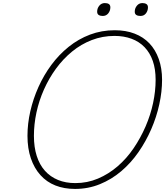

<svg xmlns="http://www.w3.org/2000/svg" viewBox="-20 -1212 1076 1251"><path d="M469 19Q398 19 341 -3.5Q284 -26 243.5 -71Q203 -116 181 -180.5Q159 -245 159 -327Q159 -406 177.5 -487Q196 -568 230.5 -645Q265 -722 314.5 -789Q364 -856 427.5 -907Q491 -958 566.5 -986.5Q642 -1015 728 -1015Q800 -1015 857 -993Q914 -971 953.5 -929.5Q993 -888 1014.5 -827.5Q1036 -767 1036 -692Q1036 -615 1018 -532.5Q1000 -450 965.5 -370.5Q931 -291 882 -220.5Q833 -150 770 -96.5Q707 -43 631 -12Q555 19 469 19ZM471 -19Q549 -19 618.5 -48.5Q688 -78 746.5 -128.5Q805 -179 850.5 -246Q896 -313 928.5 -388Q961 -463 977.5 -541Q994 -619 994 -692Q994 -762 975.5 -815Q957 -868 922 -904.5Q887 -941 837 -959.5Q787 -978 726 -978Q648 -978 578 -951Q508 -924 449.5 -876Q391 -828 345 -765Q299 -702 266.5 -629Q234 -556 217.5 -479Q201 -402 201 -327Q201 -253 219.5 -195.5Q238 -138 273 -99Q308 -60 358 -39.5Q408 -19 471 -19ZM649 -1108Q633 -1108 623 -1114.5Q613 -1121 613 -1136Q613 -1158 627 -1175Q641 -1192 663 -1192Q680 -1192 689.5 -1185.5Q699 -1179 699 -1164Q699 -1142 685.5 -1125Q672 -1108 649 -1108ZM895 -1108Q878 -1108 868 -1114.5Q858 -1121 858 -1136Q858 -1158 872 -1175Q886 -1192 908 -1192Q924 -1192 934 -1185.5Q944 -1179 944 -1164Q944 -1142 931 -1125Q918 -1108 895 -1108Z"/></svg>

Font: Playwrite US Trad Thin
Style: Regular
Weight: 250
Designer: Veronika Burian, José Scaglione
Foundry: TypeTogether
Version: Version 1.003